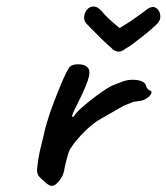

<svg xmlns="http://www.w3.org/2000/svg" viewBox="-20 -599 523 602"><path d="M119 -30Q110 -37 102 -46.5Q94 -56 97 -76Q100 -104 105 -125.5Q110 -147 117 -175Q119 -187 127.5 -216Q136 -245 149 -279Q162 -313 175 -343.5Q188 -374 198 -389Q208 -398 226.5 -397.5Q245 -397 253 -389Q264 -380 258.5 -357.5Q253 -335 230 -288Q222 -271 215 -257.5Q208 -244 206.5 -237.5Q205 -231 211 -233Q217 -244 233 -258.5Q249 -273 267 -287Q285 -301 301 -312Q317 -323 323 -326Q331 -331 341.5 -334.5Q352 -338 356 -340Q379 -351 405.5 -348.5Q432 -346 438 -331Q439 -323 444.5 -319Q450 -315 450 -315Q454 -315 454.5 -312Q455 -309 455 -309Q455 -302 442.5 -292.5Q430 -283 414 -282Q401 -281 391 -277Q381 -273 367 -267Q329 -245 297 -227Q265 -209 233 -174Q226 -166 218.5 -157.5Q211 -149 203 -136Q198 -131 193 -114Q188 -97 184.5 -81.5Q181 -66 181 -63Q181 -63 178 -53.5Q175 -44 168 -35Q156 -19 145.5 -16.5Q135 -14 119 -30ZM373 -446Q360 -435 348 -437.5Q336 -440 330 -448Q318 -458 300 -475.5Q282 -493 267.5 -508Q253 -523 250 -526Q242 -536 244 -548.5Q246 -561 254 -570Q262 -579 274.5 -578.5Q287 -578 300 -563Q307 -553 323 -538.5Q339 -524 355 -511Q367 -518 382.5 -528Q398 -538 411.5 -548Q425 -558 432 -563Q453 -581 465.5 -576Q478 -571 481.5 -556.5Q485 -542 478 -531Q476 -527 463.5 -515.5Q451 -504 433.5 -490Q416 -476 400 -464Q384 -452 373 -446Z"/></svg>

Font: Caveat SemiBold
Style: Regular
Weight: 600
Designer: Pablo Impallari
Foundry: Pablo Impallari
Version: Version 2.000